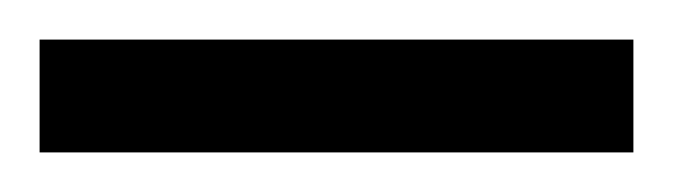

<svg xmlns="http://www.w3.org/2000/svg" viewBox="-20 -657 340 97"><path d="M0 -637H300V-580H0Z"/></svg>

Font: Oak Sans Light
Style: Regular
Weight: 400
Designer: Erik Kennedy, Walven
Foundry: Erik Kennedy, Walven
Version: Version 1.100;Glyphs 3.1.2 (3151)